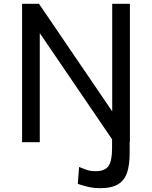

<svg xmlns="http://www.w3.org/2000/svg" viewBox="-20 -743 795 1003"><path d="M566.2 -723H658.6V0H576L187.8 -570.1V0H95.4V-723H183.8L566.2 -161.2ZM657.3 59.4Q657.3 117.1 644.3 157.5Q631.2 197.8 597.9 218.9Q564.6 240 503.7 240Q465.3 240 431.6 231Q397.8 222 386.5 217.5L393.1 129.2Q408.5 134.6 428.8 142.9Q449.1 151.2 479.4 151.2Q528.4 151.2 546.9 124.1Q565.4 96.9 565.4 33V-34.8H657.3Z"/></svg>

Font: Public Sans Thin
Style: Regular
Weight: 100
Designer: The Public Sans project authors (U.S. Web Design System). Libre Franklin designed by Pablo Impallari and Rodrigo Fuenzal
Version: Version 1.008